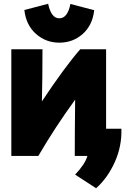

<svg xmlns="http://www.w3.org/2000/svg" viewBox="-20 -805 663 1017"><path d="M376 21Q376 -99 378 -277Q273 -133 183 21H40V-544H205Q205 -392 202 -268Q322 -449 405 -544H542V-123H623Q626 -31 588 53.5Q550 138 489 192L378 120Q431 64 443 21ZM294 -579Q223 -579 170.5 -625.5Q118 -672 109 -752L235 -785Q251 -708 294 -708Q338 -708 353 -784L479 -751Q470 -671 418 -625Q366 -579 294 -579Z"/></svg>

Font: Repo
Style: ExtraBold
Weight: 800
Designer: Stefan Peev
Foundry: Context Ltd
Version: Version 001.000